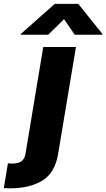

<svg xmlns="http://www.w3.org/2000/svg" viewBox="-129 -795 563 1019"><path d="M-87 71.7Q-82 72.4 -76.7 72.8Q-71.4 73.2 -65.7 73.2Q-30.2 73.2 -13.8 59.7Q2.5 46.2 6.7 19.2L100.5 -545.5H274.1L179.3 22.7Q162.3 123.6 94.8 164.1Q27.3 204.5 -75.3 204.5Q-90.2 204.5 -108.7 203.5ZM-18.5 -610.8 -17.8 -615.4 161.6 -774.5H286.2L414.1 -615.4L413.4 -610.8H267.8L210.9 -693.2L126.8 -610.8Z"/></svg>

Font: Inter P Extra Bold
Style: Italic
Weight: 800
Italic angle: 9.39999°
Designer: Rasmus Andersson
Foundry: rsms
Version: Version 3.018;git-588b23468